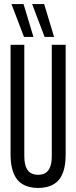

<svg xmlns="http://www.w3.org/2000/svg" viewBox="-20 -922 378 952"><path d="M32.4 -157.1V-700H100.5V-149.3Q100.5 -126 104.1 -109.6Q107.7 -93.2 114.4 -82.4Q121 -71.6 129.9 -65.8Q138.8 -60 148.7 -57.6Q158.6 -55.3 168.8 -55.3Q179.4 -55.3 189.3 -57.6Q199.2 -60 207.7 -65.8Q216.3 -71.6 222.9 -82.4Q229.6 -93.2 233.2 -109.6Q236.8 -126 236.8 -149.3V-700H305.5V-157.1Q305.5 -117.7 298.9 -89.1Q292.3 -60.5 279.9 -41.3Q267.5 -22.2 250.5 -11.2Q233.6 -0.2 212.8 4.9Q192 10 168.8 10Q146.3 10 125.8 4.9Q105.3 -0.2 88 -11.2Q70.8 -22.2 58.6 -41.3Q46.4 -60.5 39.4 -89.1Q32.4 -117.7 32.4 -157.1ZM201.3 -738.8 139.2 -901.7H199L248.2 -738.8ZM99 -738.8 36.9 -901.7H96.8L145.9 -738.8Z"/></svg>

Font: Georama ExtraCondensed Thin
Style: Regular
Weight: 100
Width: 2
Designer: Jean-Baptiste Levee
Foundry: Production Type
Version: Version 1.001